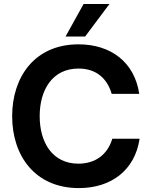

<svg xmlns="http://www.w3.org/2000/svg" viewBox="-20 -940 773 971"><path d="M378.9 11.2C542.5 11.2 662.1 -79.1 686 -238.3H547.9C523.4 -156.7 460.9 -112.3 376.5 -112.3C245.6 -112.3 180.7 -218.8 180.7 -352.5C180.7 -485.8 245.1 -593.3 377 -593.3C470.2 -593.3 523.4 -539.6 544.9 -465.3H684.1C660.6 -626 540 -715.8 377 -715.8C154.3 -715.8 41.5 -549.3 41.5 -352.5C41.5 -149.9 159.2 11.2 378.9 11.2ZM311.5 -755.4H410.6L533.7 -919.9H402.8Z"/></svg>

Font: Wand UI Pro Bold
Style: Regular
Weight: 700
Designer: Andreas Faust
Version: Version 1.003;FEAKit 1.0